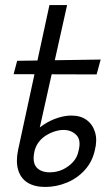

<svg xmlns="http://www.w3.org/2000/svg" viewBox="-20 -731 437 761"><path d="M159 10Q117 10 89.5 -7Q62 -24 52 -57.5Q42 -91 52 -138L176 -711H246L117 -133Q107 -88 124.5 -68Q142 -48 177 -48Q205 -48 228.5 -59Q252 -70 269.5 -89Q287 -108 292 -136Q302 -177 282 -196.5Q262 -216 232 -216Q216 -216 198 -210.5Q180 -205 163 -194.5Q146 -184 134 -168.5Q122 -153 117 -133H74Q85 -167 106 -193.5Q127 -220 154 -237.5Q181 -255 209.5 -264Q238 -273 263 -273Q300 -273 324 -255Q348 -237 357 -206Q366 -175 356 -136Q346 -90 316 -57Q286 -24 244.5 -7Q203 10 159 10ZM363 -436 34 -437 48 -490 379 -495Z"/></svg>

Font: Ysabeau Infant Medium
Style: Italic
Weight: 500
Italic angle: -12°
Designer: Christian Thalmann (Catharsis Fonts)
Version: Version 2.001;gftools[0.9.30]; featfreeze: ss01,ss02,lnum